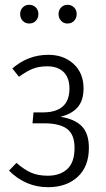

<svg xmlns="http://www.w3.org/2000/svg" viewBox="-20 -760 437 791"><path d="M100.1 -740.2Q117.2 -740.2 127.7 -729.2Q138.2 -718.3 138.2 -702.1Q138.2 -685.5 127.7 -674.3Q117.2 -663.1 100.1 -663.1Q84 -663.1 73.5 -674.3Q63 -685.5 63 -702.1Q63 -718.3 73.5 -729.2Q84 -740.2 100.1 -740.2ZM257.8 -740.2Q274.9 -740.2 285.4 -729.2Q295.9 -718.3 295.9 -702.1Q295.9 -685.5 285.4 -674.3Q274.9 -663.1 257.8 -663.1Q242.2 -663.1 231.7 -674.3Q221.2 -685.5 221.2 -702.1Q221.2 -718.3 231.7 -729.2Q242.2 -740.2 257.8 -740.2ZM179.2 -534.2Q242.2 -534.2 283.2 -496.6Q324.2 -459 324.2 -396Q324.2 -347.2 300.8 -319.1Q277.3 -291 229 -278.8Q287.1 -270 316.7 -240.2Q346.2 -210.4 346.2 -150.9Q346.2 -73.7 299.8 -31.2Q253.4 11.2 178.2 11.2Q85.4 11.2 17.1 -57.1L47.9 -88.9Q79.1 -61.5 107.9 -48.8Q136.7 -36.1 176.8 -36.1Q227.1 -36.1 257.1 -63.5Q287.1 -90.8 287.1 -150.9Q287.1 -206.1 256.3 -229Q225.6 -252 162.1 -252H113.8L118.2 -296.9H155.8Q266.1 -296.9 266.1 -395Q266.1 -439.9 241.9 -463.4Q217.8 -486.8 174.8 -486.8Q140.1 -486.8 114.7 -476.6Q89.4 -466.3 58.1 -443.8L30.8 -478Q95.7 -534.2 179.2 -534.2Z"/></svg>

Font: Fira Sans Compressed Light
Style: Regular
Weight: 300
Width: 1
Designer: Carrois Corporate & Edenspiekermann AG
Foundry: Carrois Corporate GbR & Edenspiekermann AG
Version: Version 4.203;PS 004.203;hotconv 1.0.88;makeotf.lib2.5.64775